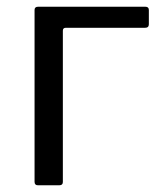

<svg xmlns="http://www.w3.org/2000/svg" viewBox="-20 -550 477 570"><path d="M92.2 0Q82.6 0 82.6 -10.4V-520.4Q82.6 -530 93 -530H411.5Q421.9 -530 421.9 -520.4V-477.9Q421.9 -467.5 410.6 -467.5H175.3Q166.6 -467.5 166.6 -458.8V-9.6Q166.6 0 156.2 0Z"/></svg>

Font: Libre Franklin Thin
Style: Regular
Weight: 100
Designer: Pablo Impallari, Rodrigo Fuenzalida, Nhung Nguyen
Foundry: Impallari Type
Version: Version 3.000